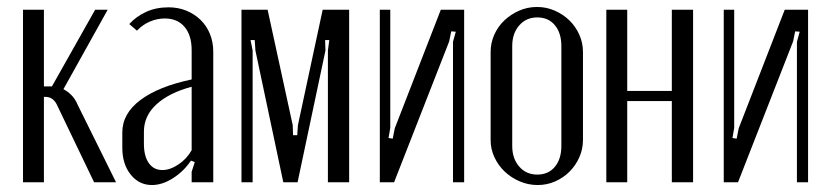

<svg xmlns="http://www.w3.org/2000/svg" viewBox="-20 -523 2379 551"><path d="M142 -225Q131 -245 110 -245H106V0H46V-495H106V-275H129L253 -495H289L162 -267Q174 -261 185 -250Q196 -239 203 -222L313 0H250Z M331 -143Q331 -197 383 -236Q435 -275 530 -295V-379Q530 -422 509.5 -446Q489 -470 453 -470Q431 -470 410 -461Q389 -452 373 -435L351 -454Q371 -476 399.5 -489Q428 -502 464 -502Q491 -502 514.5 -492.5Q538 -483 555.5 -466Q573 -449 582.5 -425.5Q592 -402 592 -375V0H530V-30L539 -58L528 -62Q508 -32 477 -12Q446 8 416 8Q379 8 355 -22Q331 -52 331 -99ZM446 -35Q468 -35 492 -51Q516 -67 530 -92V-274Q466 -257 429.5 -224Q393 -191 393 -145V-110Q393 -75 407 -55Q421 -35 446 -35Z M982 0H921V-378L925 -408H913L914 -378L834 0H793L713 -378L711 -408H699L705 -378V0H673V-495H748L820 -164L821 -135H833L835 -164L906 -495H982Z M1312 -495V0H1280V-403L1288 -432L1275 -433L1269 -404L1111 0H1070V-495H1100V-156L1095 -127L1107 -125L1113 -155L1245 -495Z M1521 -503Q1548 -503 1572 -492.5Q1596 -482 1614 -464.5Q1632 -447 1642.5 -423.5Q1653 -400 1653 -374V-121Q1653 -95 1642.5 -71.5Q1632 -48 1614.5 -30.5Q1597 -13 1573.5 -2.5Q1550 8 1523 8Q1496 8 1471.5 -2.5Q1447 -13 1428.5 -30.5Q1410 -48 1399 -71.5Q1388 -95 1388 -121V-374Q1388 -400 1398.5 -423.5Q1409 -447 1427.5 -464.5Q1446 -482 1470 -492.5Q1494 -503 1521 -503ZM1522 -473Q1490 -473 1470 -450Q1450 -427 1450 -391V-104Q1450 -68 1470 -45Q1490 -22 1522 -22Q1554 -22 1572.5 -44.5Q1591 -67 1591 -104V-391Q1591 -428 1572.5 -450.5Q1554 -473 1522 -473Z M1780 -495V-262H1908V-495H1969V0H1908V-233H1780V0H1720V-495Z M2299 -495V0H2267V-403L2275 -432L2262 -433L2256 -404L2098 0H2057V-495H2087V-156L2082 -127L2094 -125L2100 -155L2232 -495Z"/></svg>

Font: Moniqa Paragraph
Style: Regular
Weight: 400
Designer: Rajesh Rajput
Foundry: Rajesh Rajput
Version: Version 1.000